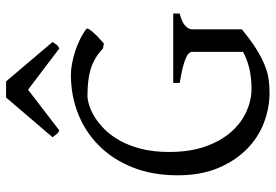

<svg xmlns="http://www.w3.org/2000/svg" viewBox="-156 -724 895 623"><g transform="rotate(-90 291.5 -412.5)"><path d="M508.8 -580.1Q512.2 -577.6 507.8 -570.6Q503.4 -563.5 495.4 -554.7Q487.3 -545.9 477.8 -537.4Q468.3 -528.8 461.9 -522.9L445.8 -525.9Q429.7 -541 412.6 -551Q395.5 -561 376.7 -566.4Q357.9 -571.8 336.9 -574Q315.9 -576.2 292 -576.2Q279.8 -576.2 261.5 -570.6Q243.2 -564.9 222.9 -552.5Q202.6 -540 182.6 -519.8Q162.6 -499.5 146.2 -470Q129.9 -440.4 119.9 -401.1Q109.9 -361.8 109.9 -311Q109.9 -243.2 127.9 -192.9Q146 -142.6 175.3 -109.6Q204.6 -76.7 241.2 -60.3Q277.8 -43.9 314.9 -43.9Q350.6 -43.9 380.6 -51Q410.6 -58.1 434.6 -71.3V-236.8Q434.6 -242.2 429.9 -247.3Q425.3 -252.4 413.8 -257.3Q402.3 -262.2 383.1 -267.1Q363.8 -272 334 -276.9V-297.9H559.1V-276.9Q531.2 -270 519.5 -259Q507.8 -248 507.8 -236.8V-75.2Q471.7 -45.4 443.1 -27.8Q414.6 -10.3 390.6 -0.7Q366.7 8.8 345.2 11.7Q323.7 14.6 301.8 14.6Q252.4 14.6 204.6 -3.7Q156.7 -22 118.9 -59.3Q81.1 -96.7 57.6 -152.6Q34.2 -208.5 34.2 -284.2Q34.2 -365.2 59.8 -429.4Q85.4 -493.7 129.9 -538.3Q174.3 -583 233.6 -606.4Q293 -629.9 359.9 -629.9Q376 -629.9 395.3 -626.5Q414.6 -623 434.6 -616.7Q454.6 -610.4 473.9 -601.1Q493.2 -591.8 508.8 -580.1ZM466.8 -689.5Q460.9 -680.2 457.5 -675.8Q454.1 -671.4 445.8 -667.5L312 -769L179.7 -667.5Q175.8 -669.4 173.1 -671.4Q170.4 -673.3 168.2 -675.8Q166 -678.2 163.6 -681.6Q161.1 -685.1 157.7 -689.5L286.6 -840.3H338.9Z"/></g></svg>

Font: Noto Serif Devanagari
Style: Bold
Weight: 700
Designer: Monotype Design Team
Foundry: Monotype Imaging Inc.
Version: Version 1.01